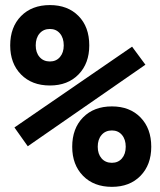

<svg xmlns="http://www.w3.org/2000/svg" viewBox="-20 -723 626 753"><path d="M175.8 -387.7Q105 -387.7 62.5 -430.9Q20 -474.1 20 -544.9Q20 -616.7 62.5 -659.9Q105 -703.1 175.8 -703.1Q245.6 -703.1 287.8 -660.4Q330.1 -617.7 330.1 -544.9Q330.1 -474.1 287.8 -430.9Q245.6 -387.7 175.8 -387.7ZM175.8 -481.9Q200.2 -481.9 215.1 -499.3Q230 -516.6 230 -544.9Q230 -574.2 215.1 -591.8Q200.2 -609.4 175.8 -609.4Q150.4 -609.4 135.3 -591.8Q120.1 -574.2 120.1 -544.9Q120.1 -516.6 135.3 -499.3Q150.4 -481.9 175.8 -481.9ZM88.9 -149.4 36.6 -223.1 498 -540 550.3 -469.2ZM418.9 9.8Q348.1 9.8 305.7 -33.4Q263.2 -76.7 263.2 -147.5Q263.2 -219.2 305.7 -262.5Q348.1 -305.7 418.9 -305.7Q488.8 -305.7 531 -262.5Q573.2 -219.2 573.2 -147.5Q573.2 -76.7 531 -33.4Q488.8 9.8 418.9 9.8ZM418.9 -84.5Q443.4 -84.5 458.3 -101.8Q473.1 -119.1 473.1 -147.5Q473.1 -176.3 458.3 -193.8Q443.4 -211.4 418.9 -211.4Q393.6 -211.4 378.4 -193.8Q363.3 -176.3 363.3 -147.5Q363.3 -119.1 378.4 -101.8Q393.6 -84.5 418.9 -84.5Z"/></svg>

Font: Caskaydia Cove SemiBold
Style: Regular
Weight: 600
Monospace: yes
Designer: Aaron Bell
Foundry: Saja Typeworks
Version: Version 4.300; ttfautohint (v1.8.3)